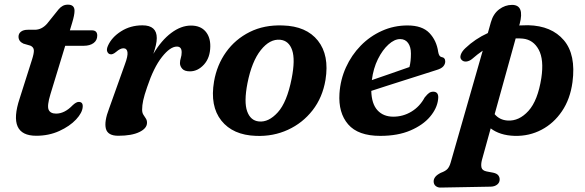

<svg xmlns="http://www.w3.org/2000/svg" viewBox="-20 -586 2576 845"><path d="M114 -385 83 -394Q61.5 -404 61.5 -424.5Q61.5 -438.5 72.5 -446.8Q83.5 -455 102.5 -455H133Q163.5 -455 187 -481.5L238 -545Q246.5 -555 256.2 -560.2Q266 -565.5 279 -565.5Q308 -565.5 308 -538.5Q308 -520 297.5 -485.5L287.5 -452.5H384Q408 -452.5 408 -429.5Q408 -408.5 391.8 -396.5Q375.5 -384.5 348.5 -384.5H267L202 -171.5Q186.5 -120.5 194 -103.2Q201.5 -86 227 -86Q264.5 -86 300 -123Q315.5 -137.5 326.5 -137.5Q345.5 -137.5 344 -116Q342.5 -90 314.8 -60.2Q287 -30.5 241 -9.5Q195 11.5 139.5 11.5Q12 11.5 66.5 -152.5L120.5 -322.5Q130 -352 129 -365.2Q128 -378.5 114 -385Z M464 -347.5Q456 -349.5 452 -359Q448 -368.5 455 -384.5Q471.5 -422 512.8 -448.2Q554 -474.5 607 -474.5Q670 -474.5 670 -418.5Q670 -404 665.8 -386.2Q661.5 -368.5 655 -349Q690.5 -409 733.8 -441.2Q777 -473.5 820.5 -473.5Q861.5 -473.5 883.8 -448.5Q906 -423.5 905.5 -382Q905 -332 877.8 -302Q850.5 -272 816 -272Q792 -272 782 -283.5Q772 -295 772 -308Q772 -319.5 775.8 -331Q779.5 -342.5 779.5 -356Q779.5 -381 758.5 -381Q729 -381 692.8 -335.2Q656.5 -289.5 627.5 -202.5Q615 -166.5 610.2 -144.2Q605.5 -122 605.5 -103.5Q605.5 -90 610.8 -81.5Q616 -73 621.5 -65Q627 -57 627 -46Q627 -21 593.2 -4.8Q559.5 11.5 500.5 11.5Q454 11.5 446 -19.8Q438 -51 460 -108L529.5 -302.5Q543.5 -339.5 541 -356.5Q538.5 -373.5 523 -373.5Q509.5 -373.5 491.5 -358Q475 -344 464 -347.5Z M1224.5 -474Q1328.5 -471 1379.2 -407Q1430 -343 1412.5 -234.5Q1399.5 -157 1355.8 -100.8Q1312 -44.5 1247.2 -14.8Q1182.5 15 1106.5 12Q1005 8.5 954.2 -55.2Q903.5 -119 922 -227.5Q934.5 -300 975 -356.8Q1015.5 -413.5 1079 -445.2Q1142.5 -477 1224.5 -474ZM1119.5 -51.5Q1162 -47 1202.5 -91.5Q1243 -136 1263.5 -240Q1280 -323.5 1265.8 -365.2Q1251.5 -407 1213.5 -411Q1167.5 -415.5 1127.8 -365.5Q1088 -315.5 1069 -219.5Q1053 -137 1067.8 -96Q1082.5 -55 1119.5 -51.5Z M1908 -148Q1903.5 -109 1872.5 -72.2Q1841.5 -35.5 1786.2 -11.8Q1731 12 1653.5 12Q1556 12 1512.2 -38.8Q1468.5 -89.5 1474 -174.5Q1478 -235.5 1502.5 -289.5Q1527 -343.5 1567.5 -385Q1608 -426.5 1660.8 -450.2Q1713.5 -474 1773.5 -474Q1838 -474 1869.8 -440.8Q1901.5 -407.5 1908.5 -357.5Q1912 -337 1923 -335Q1939.5 -332.5 1939.5 -315.5Q1939.5 -304 1931 -294Q1922.5 -284 1900 -277.5Q1875 -269.5 1839 -258Q1803 -246.5 1762.8 -233.8Q1722.5 -221 1683.5 -208.5Q1644.5 -196 1614 -186Q1615.5 -129 1641.2 -100.8Q1667 -72.5 1711 -72.5Q1754 -72.5 1790.8 -94.8Q1827.5 -117 1849 -157Q1860.5 -171.5 1868.5 -177Q1876.5 -182.5 1887 -182.5Q1913 -182 1908 -148ZM1741 -414Q1716 -414 1689.8 -390.2Q1663.5 -366.5 1643.2 -325.8Q1623 -285 1616.5 -233.5Q1655.5 -247 1701.5 -262.8Q1747.5 -278.5 1782 -291Q1788.5 -315.5 1788.5 -350.5Q1788.5 -379.5 1776 -396.8Q1763.5 -414 1741 -414Z M2057 -326Q2045 -316.5 2032.2 -315.2Q2019.5 -314 2011.5 -322.5Q2003 -331 2008 -345.5Q2013 -360 2028 -374Q2071 -415 2127 -440.5L2140.5 -488.5Q2151 -525.5 2177 -545Q2203 -564.5 2233.5 -564.5Q2289.5 -564.5 2267 -480L2265 -474Q2284.5 -475 2304.5 -475Q2407.5 -472.5 2461.5 -409Q2515.5 -345.5 2499.5 -224.5Q2489.5 -150 2453.2 -96.5Q2417 -43 2363 -14.8Q2309 13.5 2245.5 12Q2212 11 2185.5 2.5Q2159 -6 2139.5 -21L2101 118Q2096 137.5 2099 151Q2102 164.5 2121.5 168.5L2150.5 174Q2166.5 177.5 2172.8 185.5Q2179 193.5 2179 203Q2179.5 217 2168.5 226Q2157.5 235 2140 235.5L1919.5 239.5Q1907 240 1897.8 232.8Q1888.5 225.5 1888.5 212Q1888.5 202 1895.5 192.8Q1902.5 183.5 1920 174.5Q1941 167 1949.8 157Q1958.5 147 1963.5 129L2104.5 -363Q2081 -347 2057 -326ZM2214.5 -55.5Q2264.5 -52.5 2305.8 -98Q2347 -143.5 2362.5 -243Q2374.5 -323.5 2351 -367.2Q2327.5 -411 2281.5 -416Q2265.5 -417.5 2249.5 -417L2157 -83.5Q2179 -57.5 2214.5 -55.5Z"/></svg>

Font: Fraunces 9pt Soft SemiBold
Style: Italic
Weight: 600
Italic angle: -16°
Version: Version 1.000;[b76b70a41]